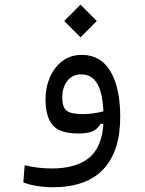

<svg xmlns="http://www.w3.org/2000/svg" viewBox="-20 -579 626 828"><path d="M207 228.5Q174.3 228.5 140.4 223.1Q106.4 217.8 80.6 207.5L86.4 133.8Q116.7 140.6 144 144Q171.4 147.5 203.6 147.5Q306.6 147.5 363 102.5Q419.4 57.6 425.8 -44.9H413.6Q402.8 -25.4 382.6 -14.4Q362.3 -3.4 317.9 -3.4Q236.8 -3.4 206.5 -40Q176.3 -76.7 176.3 -151.4Q176.3 -202.6 195.3 -246.1Q214.4 -289.6 249.3 -315.9Q284.2 -342.3 332.5 -342.3Q414.1 -342.3 456.3 -271.5Q498.5 -200.7 498.5 -74.7Q498.5 73.7 425.5 151.1Q352.5 228.5 207 228.5ZM425.8 -98.6Q422.4 -180.2 398.7 -219.2Q375 -258.3 330.6 -258.3Q292 -258.3 270.3 -230Q248.5 -201.7 248.5 -158.2Q248.5 -117.7 266.6 -102.3Q284.7 -86.9 337.4 -86.9Q361.3 -86.9 382.3 -90.1Q403.3 -93.3 425.8 -98.6ZM327.1 -418 256.8 -488.3 327.1 -559.1 397.5 -488.3Z"/></svg>

Font: Cascadia Mono SemiLight
Style: Regular
Weight: 350
Monospace: yes
Designer: Aaron Bell
Foundry: Saja Typeworks
Version: Version 2404.023; ttfautohint (v1.8.4)